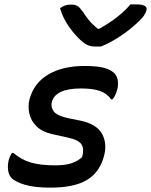

<svg xmlns="http://www.w3.org/2000/svg" viewBox="-20 -848 691 879"><path d="M442 -635H417Q398 -635 383.5 -640.5Q369 -646 347 -666Q319 -692 293.5 -729Q268 -766 255 -810Q275 -827 304 -827Q325 -827 335.5 -820Q346 -813 358 -796Q370 -777 386 -757Q402 -737 428 -716H434Q484 -744 519.5 -772.5Q555 -801 577 -828H602Q656 -828 651 -803Q649 -793 640.5 -779Q632 -765 612 -747Q577 -713 531 -682.5Q485 -652 442 -635ZM234 -91Q278 -91 307 -100.5Q336 -110 356 -129Q366 -164 354 -185.5Q342 -207 291 -218L219 -234Q174 -244 148 -269Q122 -294 114.5 -327.5Q107 -361 115 -393Q135 -468 201 -507Q267 -546 367 -546Q428 -546 459.5 -536.5Q491 -527 506 -510Q517 -497 519.5 -478Q522 -459 517 -439Q509 -409 495 -393H489Q469 -421 436.5 -432Q404 -443 351 -443Q233 -443 217 -380Q212 -360 225 -339.5Q238 -319 292 -307L347 -296Q422 -280 446.5 -236.5Q471 -193 457 -137Q438 -61 379.5 -25Q321 11 211 11Q137 11 92.5 -2.5Q48 -16 31 -35Q11 -59 18 -106Q20 -119 25 -130Q30 -141 35 -148H41Q79 -116 122.5 -103.5Q166 -91 234 -91Z"/></svg>

Font: Recursive Sn Csl St Med
Style: Italic
Weight: 500
Italic angle: -15°
Version: Version 1.079;hotconv 1.0.112;makeotfexe 2.5.65598; ttfautoh